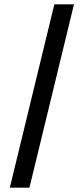

<svg xmlns="http://www.w3.org/2000/svg" viewBox="-20 -800 384 880"><path d="M115 60H25L229 -780H319Z"/></svg>

Font: Sora Variable
Style: Regular
Weight: 400
Designer: Jonathan Barnbrook, Julián Moncada
Foundry: Barnbrook Fonts
Version: Version 2.000